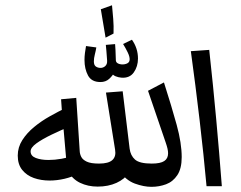

<svg xmlns="http://www.w3.org/2000/svg" viewBox="-20 -707 916 729"><path d="M555.2 2.4Q525.9 2.4 491.9 -10Q458 -22.5 432.6 -58.6L470.2 -51.8Q453.6 -26.9 422.4 -12.7Q391.1 1.5 350.6 1.5Q314 1.5 283.9 -12.9Q253.9 -27.3 236.3 -60.1L278.3 -47.4Q254.4 -35.2 225.3 -28.3Q196.3 -21.5 168.5 -21.5Q135.7 -21.5 108.4 -31.2Q81.1 -41 64.2 -62Q47.4 -83 47.4 -116.2Q47.4 -147.9 64.7 -175Q82 -202.1 109.6 -224.9Q137.2 -247.6 169.4 -265.6Q201.7 -283.7 231 -297.9L216.8 -259.8L211.9 -330.1L269.5 -335.4L282.7 -132.8Q283.2 -122.1 288.6 -111.3Q293.9 -100.6 309.3 -93.3Q324.7 -85.9 356 -85.9Q392.1 -85.9 406.7 -99.4Q421.4 -112.8 417 -138.7L382.3 -355.5L445.8 -360.4L472.2 -142.6Q475.6 -116.2 492.7 -101.1Q509.8 -85.9 556.2 -85.9Q588.9 -85.9 603.5 -95.5Q618.2 -105 618.2 -125Q618.2 -132.8 616 -142.6Q613.8 -152.3 609.4 -165L542 -362.3L602.5 -394Q631.8 -302.2 650.9 -232.7Q669.9 -163.1 669.9 -110.4Q669.9 -66.9 653.3 -42Q636.7 -17.1 610.4 -7.3Q584 2.4 555.2 2.4ZM233.4 -78.6 219.7 -235.8 250.5 -229Q210 -212.4 174.8 -195.3Q139.6 -178.2 117.9 -162.4Q96.2 -146.5 96.2 -132.3Q96.2 -114.7 116 -107.2Q135.7 -99.6 164.1 -99.6Q188 -99.6 213.9 -104.2Q239.7 -108.9 260.7 -116.2ZM764.2 0Q753.4 -119.1 738 -250Q722.7 -380.9 704.6 -512.7L774.4 -517.6Q789.6 -378.9 801 -253.4Q812.5 -127.9 822.3 0ZM481 -556.2Q503.9 -523.4 503.9 -484.9Q503.9 -454.6 488 -432.1Q472.2 -409.7 440.9 -412.1Q429.2 -413.1 418.5 -417.5Q407.7 -421.9 397 -436.5H417Q407.7 -419.4 394.5 -407.5Q381.3 -395.5 361.3 -395.5Q327.6 -395.5 314.2 -420.4Q300.8 -445.3 300.8 -479.5Q300.8 -492.2 302.5 -505.6Q304.2 -519 306.6 -532.2L345.7 -526.9Q343.8 -514.6 340.1 -500.2Q336.4 -485.8 336.4 -474.1Q336.4 -460 343.5 -454.8Q350.6 -449.7 359.9 -449.2Q371.6 -448.7 379.6 -456.1Q387.7 -463.4 386.7 -477.1Q385.3 -501.5 384 -513.2Q382.8 -524.9 381.8 -536.6L417 -539.6Q418 -528.8 418.5 -516.8Q418.9 -504.9 419.9 -477.1Q420.9 -467.3 433.6 -463.9Q446.3 -460.4 459 -464.6Q471.7 -468.8 472.2 -480Q473.1 -491.2 464.8 -508.3Q456.5 -525.4 447.3 -540ZM405.3 -687Q407.7 -661.1 409.9 -635Q412.1 -608.9 411.1 -579.6L380.9 -564Q376.5 -591.3 371.8 -618.2Q367.2 -645 362.8 -671.9Z"/></svg>

Font: Markazi Text Medium
Style: Regular
Weight: 500
Designer: Borna Izadpanah (Arabic designer), Fiona Ross (Arabic design director) and Florian Runge (Latin designer)
Foundry: Borna Izadpanah and Florian Runge
Version: Version 1.001